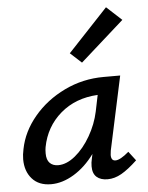

<svg xmlns="http://www.w3.org/2000/svg" viewBox="-52 -748 614 796"><g transform="rotate(-5 255.5 -349.5)"><path d="M488 -62Q451 -27 422 -10.5Q393 6 364 6Q335 6 318.5 -8.5Q302 -23 302 -53Q302 -69 306 -85L310 -104Q272 -52 224 -23Q176 6 129 6Q78 6 50 -25.5Q22 -57 22 -107Q22 -126 27 -149Q41 -221 92.5 -282.5Q144 -344 220.5 -381Q297 -418 384 -418H453L387 -111Q385 -97 385 -93Q385 -69 403 -69Q423 -69 459 -100ZM339 -278 353 -346Q260 -341 197.5 -287Q135 -233 119 -149Q117 -139 117 -123Q117 -96 130 -83Q143 -70 165 -70Q200 -70 236 -99.5Q272 -129 300 -177.5Q328 -226 339 -278ZM253 -528 419 -705 482 -647 300 -485Z"/></g></svg>

Font: Ysabeau Semibold
Style: Italic
Weight: 600
Italic angle: -12°
Designer: Christian Thalmann (Catharsis Fonts)
Version: Version 0.003